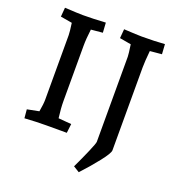

<svg xmlns="http://www.w3.org/2000/svg" viewBox="-158 -838 1075 1166"><g transform="rotate(20 379.0 -255.0)"><path d="M55 -51 131 -66Q140 -116 140 -144V-561Q140 -582 132 -638L57 -651L62 -710Q152 -705 178 -705Q244 -705 326 -710L330 -646L255 -639Q247 -577 247 -531V-174Q247 -128 255 -66L339 -59L332 0H199Q138 0 60 5ZM522 -11V-561Q522 -577 513 -638L439 -651L444 -710Q534 -705 560 -705Q643 -705 708 -710L712 -646L636 -639Q629 -567 629 -531V5Q629 24 582.5 83Q536 142 482 200L443 176Q474 111 498 55Q522 -1 522 -11Z"/></g></svg>

Font: Andada Pro SemiBold
Style: Regular
Weight: 600
Designer: Carolina Giovagnoli
Foundry: Huerta Tipografica
Version: Version 3.005